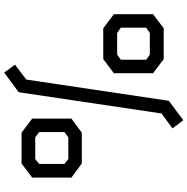

<svg xmlns="http://www.w3.org/2000/svg" viewBox="-9 -826 917 940"><g transform="rotate(90 450.0 -356.5)"><path d="M536 -688 432 11 336 82 297 29 370 -26 474 -724 569 -795 609 -742ZM270 -403H119L50 -455V-647L119 -699H270L339 -647V-455ZM273 -613 248 -631H142L116 -613V-489L142 -471H248L273 -489ZM561 -247 630 -298H781L850 -247V-55L781 -3H630L561 -55ZM653 -70H759L783 -89V-213L759 -232H653L627 -213V-89Z"/></g></svg>

Font: Turret Road Medium
Style: Regular
Weight: 500
Designer: Noponies
Foundry: Noponies
Version: Version 1.001; ttfautohint (v1.8)